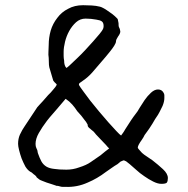

<svg xmlns="http://www.w3.org/2000/svg" viewBox="-20 -690 724 741"><path d="M302.7 -335.9Q309.6 -327.1 328.1 -301.8Q343.8 -282.2 362.3 -259.8Q380.9 -237.3 398.4 -217.8Q416 -198.2 428.7 -184.6Q442.4 -169.9 447.3 -167L455.1 -177.7Q457 -179.7 459 -183.6Q460.9 -186.5 462.9 -190.4L486.3 -226.6Q488.3 -229.5 495.1 -239.3Q500 -245.1 503.9 -251Q510.7 -258.8 518.6 -273.4Q527.3 -287.1 538.1 -303.7Q548.8 -319.3 562.5 -332Q576.2 -344.7 589.8 -344.7Q604.5 -344.7 611.3 -332Q614.3 -327.1 614.3 -322.3Q614.3 -316.4 614.3 -311.5Q614.3 -297.9 607.4 -281.2Q594.7 -254.9 589.8 -247.1Q578.1 -230.5 568.4 -212.9Q553.7 -189.5 548.8 -183.6Q541 -173.8 538.1 -168.9Q534.2 -160.2 527.3 -150.4Q511.7 -128.9 511.7 -120.1Q511.7 -117.2 528.3 -99.6Q536.1 -92.8 546.9 -85.9Q557.6 -79.1 568.4 -71.3Q589.8 -54.7 608.9 -37.1Q627.9 -19.5 627.9 -2.9Q627.9 8.8 624 14.6Q620.1 19.5 602.5 19.5Q588.9 19.5 571.3 10.7Q553.7 2 537.1 -9.8Q519.5 -21.5 504.9 -35.2Q490.2 -47.9 480.5 -56.6L466.8 -67.4L458 -71.3Q457 -71.3 452.1 -69.3Q449.2 -68.4 445.3 -66.4Q442.4 -64.5 439.5 -61.5Q436.5 -58.6 433.6 -56.6Q421.9 -49.8 411.1 -42Q400.4 -34.2 388.7 -26.4Q355.5 -1 318.4 14.6Q277.3 33.2 232.4 31.2Q226.6 31.2 221.7 31.2Q216.8 31.2 210.9 29.3Q204.1 27.3 203.1 27.3Q199.2 28.3 193.4 25.4Q187.5 23.4 178.7 20.5Q169.9 17.6 160.2 14.6Q150.4 10.7 142.6 7.8Q134.8 4.9 131.3 2.4Q127.9 0 126 -2Q125 -2.9 122.1 -4.9Q120.1 -9.8 115.2 -13.7Q109.4 -17.6 105.5 -21.5Q101.6 -25.4 96.7 -27.3Q86.9 -33.2 78.1 -46.9Q70.3 -61.5 63.5 -78.1Q57.6 -94.7 53.7 -110.4Q49.8 -126 49.8 -134.8Q49.8 -154.3 56.6 -169.9Q66.4 -190.4 74.2 -201.2L124 -276.4Q126 -279.3 132.8 -286.1Q137.7 -292 145.5 -299.8L166 -323.2Q166 -323.2 175.8 -333Q181.6 -338.9 187.5 -346.7Q201.2 -362.3 198.2 -365.2Q187.5 -375 185.5 -378.9L174.8 -415Q168.9 -432.6 168.9 -439.5Q168.9 -453.1 168 -466.8Q166 -478.5 167 -491.2Q168 -503.9 168 -516.6Q168 -544.9 175.8 -572.3Q183.6 -598.6 201.2 -621.1Q217.8 -643.6 243.2 -656.2Q267.6 -669.9 300.8 -669.9Q317.4 -669.9 334 -668.9Q350.6 -668 366.2 -664.1Q371.1 -663.1 381.8 -657.2Q391.6 -651.4 402.3 -643.6Q413.1 -636.7 422.9 -627.9Q434.6 -617.2 434.6 -615.2L437.5 -600.6Q437.5 -589.8 438.5 -586.9Q440.4 -584 442.4 -578.1Q442.4 -576.2 443.4 -573.2Q444.3 -570.3 444.3 -568.4Q444.3 -560.5 435.5 -548.8Q427.7 -537.1 427.7 -530.8Q427.7 -524.4 420.9 -513.7Q414.1 -502.9 406.2 -493.2Q398.4 -483.4 388.7 -471.7Q378.9 -460 371.1 -451.2Q363.3 -442.4 353.5 -430.7Q343.8 -418.9 335.9 -410.2Q328.1 -401.4 319.3 -393.6Q310.5 -385.7 301.8 -379.9Q293 -374 288.1 -370.1Q283.2 -366.2 285.2 -361.3Q286.1 -358.4 302.7 -335.9ZM236.3 -427.7Q240.2 -429.7 251.5 -440.4Q262.7 -451.2 278.3 -465.8Q293.9 -480.5 310.1 -498Q326.2 -515.6 340.3 -531.2Q354.5 -546.9 364.3 -559.1Q374 -571.3 376 -575.2Q379.9 -581.1 379.9 -588.9Q379.9 -602.5 373 -607.4Q366.2 -612.3 351.6 -614.3Q340.8 -616.2 331.1 -617.2Q321.3 -618.2 310.5 -618.2Q289.1 -618.2 273.4 -604Q257.8 -589.8 247.1 -570.3Q236.3 -550.8 231 -528.8Q225.6 -506.8 225.6 -490.2Q225.6 -483.4 225.6 -474.6Q225.6 -465.8 227.5 -456.1Q227.5 -436.5 236.3 -427.7ZM368.2 -90.8Q376 -97.7 384.8 -104.5Q393.6 -111.3 401.4 -117.2Q397.5 -120.1 388.7 -130.9Q379.9 -140.6 369.1 -151.4Q359.4 -162.1 350.6 -170.9Q342.8 -180.7 341.8 -181.6Q339.8 -183.6 331.1 -190.4Q326.2 -195.3 325.2 -195.3Q324.2 -195.3 319.3 -202.1Q318.4 -204.1 318.4 -206.1Q318.4 -210 317.4 -210.9Q315.4 -212.9 315.4 -213.9Q315.4 -214.8 313.5 -216.8V-217.8Q312.5 -218.8 306.6 -226.6Q296.9 -240.2 293.9 -243.2Q289.1 -248 286.1 -252Q282.2 -256.8 278.3 -260.7Q269.5 -274.4 258.8 -286.6Q248 -298.8 233.4 -308.6L232.4 -307.6Q218.8 -291 199.2 -268.6Q164.1 -228.5 161.1 -223.6Q142.6 -199.2 129.9 -176.8Q117.2 -154.3 117.2 -134.8Q117.2 -125 120.1 -119.1Q122.1 -114.3 124 -110.4Q125 -105.5 126 -99.6Q132.8 -80.1 139.6 -67.4Q146.5 -54.7 159.2 -46.9Q170.9 -40 189.5 -38.1Q208 -35.2 236.3 -35.2Q261.7 -35.2 285.2 -43.9Q313.5 -52.7 330.1 -64.5Z"/></svg>

Font: ToneOZ-YinPZ-Tsuipita-TC
Style: Regular
Weight: 400
Designer: ÂÆ£ÂøóÂáåJeffrey Xuan(jeffreyx@gmail.com, ToneOZ.com) ÈòøÂù§(cjkFonts)
Foundry: ToneOZ
Version: Version 0.24071